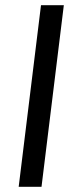

<svg xmlns="http://www.w3.org/2000/svg" viewBox="-20 -720 272 740"><path d="M138 -700H226L140 0H52Z"/></svg>

Font: Haskoy Medium
Style: Italic
Weight: 500
Designer: Ertekin Erdin
Foundry: Ertekin Erdin
Version: Version 2.000; ttfautohint (v1.8.4.7-5d5b)